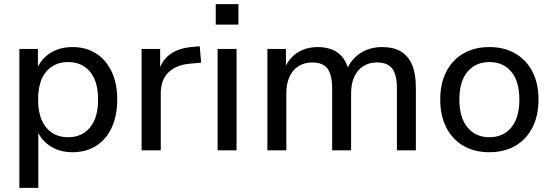

<svg xmlns="http://www.w3.org/2000/svg" viewBox="-20 -722 2650 922"><path d="M73 180V-487H162V-375H152Q168 -430 215 -463Q262 -496 328 -496Q393 -496 441 -465.5Q489 -435 516 -378.5Q543 -322 543 -244Q543 -167 516.5 -109.5Q490 -52 441.5 -21.5Q393 9 328 9Q263 9 216 -24Q169 -57 153 -111H164V180ZM307 -63Q373 -63 412 -109.5Q451 -156 451 -244Q451 -332 412 -378Q373 -424 307 -424Q241 -424 202 -378Q163 -332 163 -244Q163 -156 202 -109.5Q241 -63 307 -63Z M660 0V-487H749V-371H739Q755 -431 797 -461.5Q839 -492 908 -497L939 -500L946 -421L889 -416Q823 -409 787.5 -373Q752 -337 752 -274V0Z M1016 -604V-702H1125V-604ZM1025 0V-487H1116V0Z M1264 0V-487H1353V-381H1342Q1355 -418 1378 -443.5Q1401 -469 1433.5 -482.5Q1466 -496 1505 -496Q1567 -496 1605 -466.5Q1643 -437 1656 -377H1642Q1660 -432 1706.5 -464Q1753 -496 1815 -496Q1870 -496 1905.5 -474.5Q1941 -453 1959 -410.5Q1977 -368 1977 -302V0H1886V-298Q1886 -362 1864 -392Q1842 -422 1790 -422Q1752 -422 1724 -404Q1696 -386 1681 -353Q1666 -320 1666 -274V0H1575V-298Q1575 -362 1553 -392Q1531 -422 1479 -422Q1441 -422 1413 -404Q1385 -386 1370 -353Q1355 -320 1355 -274V0Z M2330 9Q2258 9 2205 -22Q2152 -53 2123 -110Q2094 -167 2094 -244Q2094 -321 2123 -377.5Q2152 -434 2205 -465Q2258 -496 2330 -496Q2402 -496 2455 -465Q2508 -434 2537 -377.5Q2566 -321 2566 -244Q2566 -167 2537 -110Q2508 -53 2455 -22Q2402 9 2330 9ZM2330 -63Q2396 -63 2435 -109.5Q2474 -156 2474 -244Q2474 -332 2435 -378Q2396 -424 2330 -424Q2265 -424 2225.5 -378Q2186 -332 2186 -244Q2186 -156 2225.5 -109.5Q2265 -63 2330 -63Z"/></svg>

Font: Nunito Sans 12pt ExtraLight 12pt Medium
Style: Regular
Weight: 500
Version: Version 3.101;gftools[0.9.27]